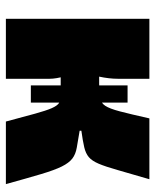

<svg xmlns="http://www.w3.org/2000/svg" viewBox="44 -584 540 669"><g transform="rotate(90 314.5 -250.0)"><path d="M605 -500Q585 -432 573 -389.5Q561 -347 551 -323.5Q541 -300 528 -289Q515 -278 493.5 -273Q472 -268 436 -263V-257Q472 -251 495 -247Q518 -243 533 -231.5Q548 -220 560.5 -195Q573 -170 587 -123Q601 -76 622 0H404Q387 -64 376.5 -102Q366 -140 357.5 -159.5Q349 -179 339.5 -185Q330 -191 315 -191Q300 -191 276 -191L272 -325Q304 -325 321.5 -328Q339 -331 349 -346Q359 -361 368.5 -397Q378 -433 393 -500ZM255 -500V-391Q255 -360 247.5 -325Q240 -290 225 -262Q237 -237 246 -206Q255 -175 255 -152V0H46V-500ZM338 -325V-191H206V-325ZM278 -87V-424H338V-87Z"/></g></svg>

Font: Exo 2 Black
Style: Regular
Weight: 900
Designer: Natanael Gama
Foundry: Natanael Gama
Version: Version 2.010